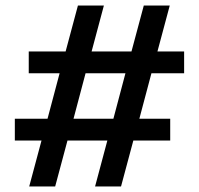

<svg xmlns="http://www.w3.org/2000/svg" viewBox="-20 -670 715 690"><path d="M33.3 -165H129.2L85 0H178.3L222.5 -165H365.8L321.7 0H415L459.2 -165H591.7V-243.3H480.8L524.2 -406.7H641.7V-485H545.8L590 -650H496.7L452.5 -485H309.2L353.3 -650H260L215.8 -485H83.3V-406.7H194.2L150.8 -243.3H33.3ZM287.5 -406.7H430.8L387.5 -243.3H244.2Z"/></svg>

Font: Boon SemiBold
Style: Regular
Weight: 600
Designer: Sungsit Sawaiwan
Foundry: FontUni
Version: Version 2.0